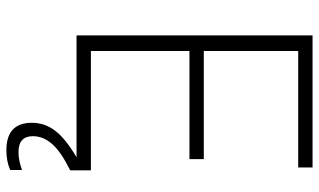

<svg xmlns="http://www.w3.org/2000/svg" viewBox="-219 -561 1000 602"><g transform="rotate(90 281.0 -260.0)"><path d="M91 -740H505V-695H140V-399H479V-354H140V-45H514V20Q457 48 432 76Q407 104 407 137Q407 182 457 182Q483 182 513 171V208Q486 220 451 220Q365 220 365 140Q365 100 389.5 67.5Q414 35 473 0H91Z"/></g></svg>

Font: Encode Sans Narrow
Style: ExtraLight
Weight: 200
Designer: Pablo Impallari, Andres Torresi
Foundry: Pablo Impallari, Andres Torresi
Version: Version 1.000; ttfautohint (v1.00) -l 8 -r 50 -G 200 -x 14 -